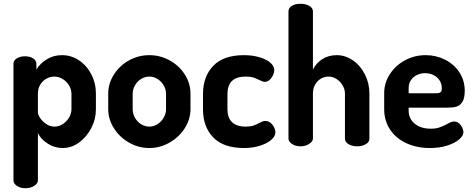

<svg xmlns="http://www.w3.org/2000/svg" viewBox="-20 -772 2499 1013"><path d="M172 -435V-405Q191 -437 226.5 -459Q262 -481 307 -481Q356 -481 397 -453.5Q438 -426 462 -379.5Q486 -333 486 -278V-196Q486 -143 461.5 -96Q437 -49 397 -20Q357 9 311 9Q268 9 231.5 -14.5Q195 -38 180 -70V180Q180 196 160.5 208.5Q141 221 114 221Q87 221 69 208.5Q51 196 51 180V-435Q51 -453 68.5 -464Q86 -475 112 -475Q138 -475 155 -464Q172 -453 172 -435ZM266 -368Q245 -368 225 -357Q205 -346 192.5 -325.5Q180 -305 180 -278V-178Q180 -167 192 -149Q204 -131 224 -117.5Q244 -104 268 -104Q291 -104 311.5 -117.5Q332 -131 344.5 -152Q357 -173 357 -196V-278Q357 -300 344.5 -321Q332 -342 311 -355Q290 -368 266 -368Z M985 -278V-196Q985 -142.8 954.9 -95.7Q924.9 -48.6 874.7 -19.8Q824.6 9 768 9Q710.9 9 661 -19.5Q611 -48 581 -95.5Q551 -143 551 -196V-278Q551 -331.1 580.5 -378Q610 -425 659.9 -453Q709.8 -481 768 -481Q825 -481 875 -453.5Q925 -426 955 -379.1Q985 -332.1 985 -278ZM768 -368Q744.4 -368 724 -355.1Q703.6 -342.3 691.8 -321.1Q680 -300 680 -278V-196Q680 -172.8 691.8 -151.3Q703.6 -129.8 724 -116.9Q744.4 -104 768 -104Q791.5 -104 811.7 -117.2Q831.9 -130.5 843.9 -151.7Q856 -172.8 856 -196V-278Q856 -300.2 844 -321.1Q832 -342 811.6 -355Q791.3 -368 768 -368Z M1051 -196V-276Q1051 -368 1105 -424.5Q1159 -481 1267 -481Q1312 -481 1349 -470Q1386 -459 1406.5 -441Q1427 -423 1427 -403Q1427 -382 1412 -361Q1397 -340 1376 -340Q1368 -340 1350 -349Q1332 -358 1316.5 -363Q1301 -368 1277 -368Q1227 -368 1203.5 -344.5Q1180 -321 1180 -276V-196Q1180 -151 1204 -127.5Q1228 -104 1278 -104Q1302 -104 1317.5 -109.5Q1333 -115 1350 -124Q1357 -128 1364.5 -131Q1372 -134 1378 -134Q1402 -134 1417.5 -114Q1433 -94 1433 -73Q1433 -53 1411 -34Q1389 -15 1351 -3Q1313 9 1268 9Q1159 9 1105 -47Q1051 -103 1051 -196Z M1566 0Q1539 0 1520.5 -12.5Q1502 -25 1502 -41V-712Q1502 -730 1519.5 -741Q1537 -752 1566 -752Q1593 -752 1612 -741Q1631 -730 1631 -712V-405Q1646 -437 1679 -459Q1712 -481 1757 -481Q1802 -481 1842 -453.5Q1882 -426 1905.5 -379Q1929 -332 1929 -278V-41Q1929 -22 1909.5 -11Q1890 0 1864 0Q1839 0 1819.5 -11Q1800 -22 1800 -41V-278Q1800 -300 1788 -321Q1776 -342 1756 -355Q1736 -368 1713 -368Q1692 -368 1673 -357Q1654 -346 1642.5 -325.5Q1631 -305 1631 -278V-41Q1631 -26 1611.5 -13Q1592 0 1566 0Z M2432 -293Q2432 -253 2419 -233.5Q2406 -214 2387 -209Q2368 -204 2339 -204H2136V-189Q2136 -146 2168 -119.5Q2200 -93 2253 -93Q2279 -93 2297 -99Q2315 -105 2338 -117Q2348 -123 2358 -127Q2368 -131 2376 -131Q2397 -131 2411 -111.5Q2425 -92 2425 -74Q2425 -56 2402.5 -36.5Q2380 -17 2339.5 -4Q2299 9 2249 9Q2179 9 2124 -16.5Q2069 -42 2038 -88.5Q2007 -135 2007 -196V-281Q2007 -334 2036.5 -380Q2066 -426 2116 -453.5Q2166 -481 2226 -481Q2281 -481 2328.5 -457Q2376 -433 2404 -390Q2432 -347 2432 -293ZM2311 -307Q2311 -330 2299 -348Q2287 -366 2267 -376Q2247 -386 2223 -386Q2200 -386 2180 -376.5Q2160 -367 2148 -349Q2136 -331 2136 -308V-280H2282Q2298 -280 2304.5 -285.5Q2311 -291 2311 -307Z"/></svg>

Font: Dosis
Style: Regular
Weight: 400
Designer: Edgar Tolentino, Pablo Impallari, Igino Marini
Foundry: Edgar Tolentino, Pablo Impallari, Igino Marini
Version: Version 1.007;Glyphs 3.1.1 (3134)